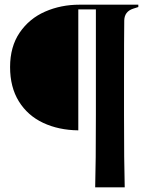

<svg xmlns="http://www.w3.org/2000/svg" viewBox="-20 -680 651 819"><path d="M389 -191V-640H314V-124Q230 -125 164 -156Q98 -187 60.5 -247.5Q23 -308 23 -394Q23 -481 64 -541Q105 -601 172.5 -630.5Q240 -660 319 -660H570V-650L548 -643Q511 -631 510 -593Q509 -516 509 -350V-192Q509 16 512 119H386Q389 18 389 -191Z"/></svg>

Font: DeepMind Serif Display
Style: Regular
Weight: 800
Designer: Frank Grießhammer / Modifications: Colophon Foundry
Foundry: Colophon Foundry
Version: Version 5.002